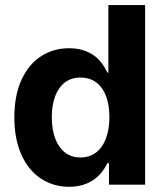

<svg xmlns="http://www.w3.org/2000/svg" viewBox="-20 -727 651 756"><path d="M36.5 -264.8Q36.5 -352.8 65.3 -414.2Q94.1 -475.7 142.9 -506.4Q191.6 -537.1 252 -537.1Q291.9 -537.1 321.4 -524.3Q350.8 -511.6 369.1 -491.8Q387.5 -472.1 399.6 -447.4L402.5 -441.3H406.7V-707H551.4V0H409.1V-84.4H402.5L399.6 -78.3Q387 -54.1 368.4 -35.3Q349.8 -16.5 320.7 -4Q291.5 8.5 252.1 8.5Q191.1 8.5 142 -23.2Q93 -55 64.7 -116.9Q36.5 -178.9 36.5 -264.8ZM410.8 -265.6Q410.8 -313.6 397.5 -348.7Q384.3 -383.8 358.7 -402.7Q333.1 -421.6 297 -421.6Q260.9 -421.6 235.5 -402.3Q210.2 -382.9 197 -347.6Q183.9 -312.3 183.9 -265.6Q183.9 -218.5 197 -182.8Q210.2 -147 235.5 -127Q260.9 -107 297 -107Q332.7 -107 358.3 -126.6Q383.9 -146.2 397.3 -182.2Q410.8 -218.2 410.8 -265.6Z"/></svg>

Font: Pretendard GOV Variable
Style: Regular
Weight: 400
Designer: Base glyphs from Inter by Rasmus Andersson; Hangul glyphs from Noto Sans CJK(Source Han Sans) by Jang Soo-young and Kang
Foundry: Kil Hyung-jin
Version: Version 1.307;Glyphs 3.2 (3192)